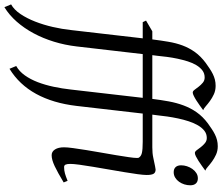

<svg xmlns="http://www.w3.org/2000/svg" viewBox="-138 -693 1019 881"><g transform="rotate(90 371.5 -252.5)"><path d="M781.2 -616.2Q781.2 -602.5 777.1 -589.1Q772.9 -575.7 765.1 -564.7Q757.3 -553.7 746.1 -546.9Q734.9 -540 721.2 -540Q706.1 -540 697.8 -548.8Q689.5 -557.6 689.5 -574.2Q689.5 -587.4 693.8 -600.8Q698.2 -614.3 706.1 -625.5Q713.9 -636.7 724.9 -643.8Q735.8 -650.9 749.5 -650.9Q764.6 -650.9 772.9 -641.8Q781.2 -632.8 781.2 -616.2ZM713.9 -685.1Q703.6 -677.7 691.9 -669.2Q680.2 -660.6 668.9 -653.6Q657.7 -646.5 648.2 -641.8Q638.7 -637.2 632.8 -637.2Q626.5 -637.2 620.1 -645.8Q613.8 -654.3 606 -664.6Q598.1 -674.8 587.9 -683.3Q577.6 -691.9 564 -691.9Q545.4 -691.9 531.2 -680.9Q517.1 -669.9 506.3 -651.6Q495.6 -633.3 487.8 -609.6Q480 -585.9 474.6 -560.5Q469.2 -535.2 465.6 -510.3Q461.9 -485.4 460 -464.8L457 -441.9H607.4Q634.8 -441.9 654.5 -446.3Q674.3 -450.7 694.3 -454.6Q705.1 -457 709 -457Q722.7 -457 728.3 -447.8Q733.9 -438.5 733.9 -416Q733.9 -401.9 730.2 -374.3Q726.6 -346.7 720.7 -312.5Q714.8 -278.3 708.5 -241Q702.1 -203.6 696.3 -169.4Q690.4 -135.3 686.8 -107.7Q683.1 -80.1 683.1 -65.9Q683.1 -50.8 686.3 -43.9Q689.5 -37.1 697.8 -37.1Q712.9 -37.1 726.8 -41Q740.7 -44.9 760.7 -53.2L768.1 -35.2Q745.1 -21.5 726.8 -11.2Q708.5 -1 693.4 6.1Q678.2 13.2 666 16.6Q653.8 20 643.1 20Q626.5 20 616.7 4.6Q606.9 -10.7 606.9 -37.1Q606.9 -51.8 610.6 -78.9Q614.3 -106 619.6 -138.9Q625 -171.9 631.3 -207.8Q637.7 -243.7 643.1 -276.1Q648.4 -308.6 652.1 -333.7Q655.8 -358.9 655.8 -371.1Q655.8 -376 655.3 -378.4Q649.4 -390.1 633.1 -394Q616.7 -397.9 582 -397.9H452.1L417 -94.2Q404.3 13.7 361.8 91.3Q319.3 168.9 246.6 213.4L233.9 182.6Q258.3 168.9 276.6 143.3Q294.9 117.7 307.9 84Q320.8 50.3 329.1 11.2Q337.4 -27.8 341.8 -67.9L379.9 -397.9H179.2L144 -94.2Q137.7 -40.5 122.3 9.5Q106.9 59.6 83.7 102.8Q60.5 146 30.3 180.4Q0 214.8 -36.1 236.8L-48.8 206.1Q-24.4 192.4 -4.6 163.1Q15.1 133.8 30 95.7Q44.9 57.6 54.7 14.9Q64.5 -27.8 68.8 -67.9L106.9 -397.9H32.7L25.4 -413.1L74.7 -441.9H111.8Q116.7 -481 122.6 -515.6Q128.4 -550.3 139.6 -580.6Q150.9 -610.8 169.9 -637.5Q189 -664.1 219.7 -687Q232.9 -696.3 245.1 -704.6Q257.3 -712.9 270 -719.2Q282.7 -725.6 296.1 -729Q309.6 -732.4 324.7 -732.4Q346.2 -732.4 363.5 -724.4Q380.9 -716.3 394.5 -706.3Q408.2 -696.3 418.7 -687Q429.2 -677.7 436.5 -675.3Q426.3 -668 414.6 -659.4Q402.8 -650.9 391.6 -643.8Q380.4 -636.7 370.8 -632.1Q361.3 -627.4 355.5 -627.4Q349.1 -627.4 342.8 -636Q336.4 -644.5 328.6 -654.8Q320.8 -665 310.5 -673.6Q300.3 -682.1 286.6 -682.1Q268.1 -682.1 254.4 -671.9Q240.7 -661.6 230.2 -644.3Q219.7 -627 212.6 -604.5Q205.6 -582 200.4 -557.9Q195.3 -533.7 192.1 -509.5Q189 -485.4 187 -464.8L184.1 -441.9H384.8Q389.6 -481 396.2 -517.1Q402.8 -553.2 414.8 -585.4Q426.8 -617.7 446.5 -645.8Q466.3 -673.8 497.1 -696.8Q510.3 -706.1 522.5 -714.4Q534.7 -722.7 547.4 -729Q560.1 -735.4 573.5 -738.8Q586.9 -742.2 602.1 -742.2Q623.5 -742.2 640.9 -734.1Q658.2 -726.1 671.9 -716.1Q685.5 -706.1 696 -696.8Q706.5 -687.5 713.9 -685.1Z"/></g></svg>

Font: Gentium Plus Viet
Style: Italic
Weight: 400
Italic angle: -8°
Designer: J. Victor Gaultney, Annie Olsen, Iska Routamaa, Becca Hirsbrunner
Foundry: SIL International
Version: Version 5.000